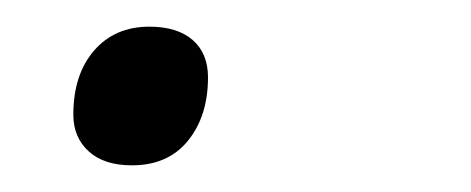

<svg xmlns="http://www.w3.org/2000/svg" viewBox="-20 -103 353 144"><path d="M79 21Q58 21 46.5 10.5Q35 0 35 -17Q35 -47 50.5 -65Q66 -83 92 -83Q113 -83 124.5 -73Q136 -63 136 -45Q136 -16 121 2.5Q106 21 79 21Z"/></svg>

Font: Playwrite CO ExtraLight
Style: Regular
Weight: 250
Version: Version 1.002